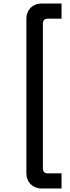

<svg xmlns="http://www.w3.org/2000/svg" viewBox="-20 -826 400 1092"><path d="M130 -720V160C130 210 166 246 216 246H330V160H251C233 160 224 150 224 130V-690C224 -710 233 -720 251 -720H330V-806H216C166 -806 130 -770 130 -720Z"/></svg>

Font: Space Text Medium
Style: Regular
Weight: 500
Designer: Florian Karsten (Space Text), Colophon Foundry (Space Mono)
Foundry: Florian Karsten
Version: Version 1.003;PS 001.003;hotconv 1.0.88;makeotf.lib2.5.64775